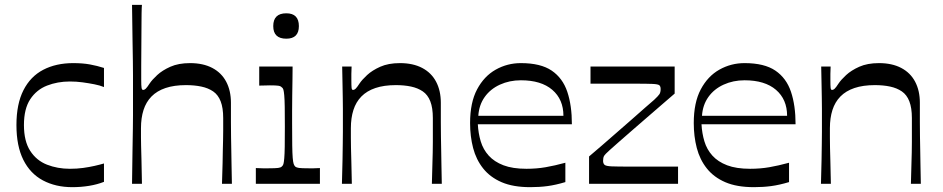

<svg xmlns="http://www.w3.org/2000/svg" viewBox="-20 -760 3899 794"><path d="M279 14Q210 14 157.5 -14Q105 -42 76.5 -99Q48 -156 48 -243Q48 -330 77 -387Q106 -444 159 -471.5Q212 -499 283 -499Q322 -499 352 -493.5Q382 -488 410 -479V-400Q393 -407 370 -411.5Q347 -416 321.5 -419.5Q296 -423 269 -423Q218 -423 174.5 -406Q131 -389 105 -349.5Q79 -310 79 -243Q79 -176 105 -136Q131 -96 174.5 -79Q218 -62 269 -62Q298 -62 323.5 -65.5Q349 -69 371 -74Q393 -79 410 -84V-8Q382 3 348.5 8.5Q315 14 279 14Z M526 0Q527 -86 528 -141Q529 -196 529.5 -229Q530 -262 530 -282.5Q530 -303 530 -319Q530 -335 530 -355Q530 -383 530 -404Q530 -425 530 -448.5Q530 -472 529.5 -507Q529 -542 528 -597.5Q527 -653 526 -740H567Q566 -732 565.5 -704.5Q565 -677 565 -640Q565 -603 564.5 -562.5Q564 -522 564 -487Q564 -452 564 -430Q564 -405 565.5 -396.5Q567 -388 572 -388Q577 -388 582.5 -393Q588 -398 599 -415Q609 -430 630 -449.5Q651 -469 684.5 -484Q718 -499 766 -499Q820 -499 858 -479Q896 -459 915.5 -422Q935 -385 935 -335Q935 -289 935 -255.5Q935 -222 935.5 -194.5Q936 -167 936.5 -139Q937 -111 937.5 -78Q938 -45 939 0H898Q900 -52 900.5 -85Q901 -118 901.5 -140.5Q902 -163 902.5 -181.5Q903 -200 903 -220.5Q903 -241 903 -272Q903 -314 892.5 -341Q882 -368 861.5 -382Q841 -396 812.5 -402Q784 -408 749 -408Q700 -408 664.5 -396Q629 -384 606.5 -361Q584 -338 573.5 -305Q563 -272 563 -230Q563 -208 563 -192.5Q563 -177 563.5 -157Q564 -137 565 -100.5Q566 -64 567 0Z M1038 0V-65Q1053 -64 1066 -64Q1079 -64 1091 -64Q1119 -64 1130 -65.5Q1141 -67 1145 -71Q1150 -75 1152 -81.5Q1154 -88 1155.5 -105Q1157 -122 1157.5 -153Q1158 -184 1158 -236Q1158 -287 1157.5 -318Q1157 -349 1155.5 -365.5Q1154 -382 1152 -389Q1150 -396 1145 -399Q1141 -404 1131 -405.5Q1121 -407 1096 -407Q1086 -407 1075.5 -406.5Q1065 -406 1052 -406V-485H1190Q1190 -463 1189.5 -431Q1189 -399 1188.5 -365Q1188 -331 1188 -301Q1188 -271 1188 -251Q1188 -193 1188.5 -159Q1189 -125 1190.5 -107Q1192 -89 1194.5 -82Q1197 -75 1201 -71Q1206 -67 1216.5 -65.5Q1227 -64 1256 -64Q1266 -64 1277.5 -64Q1289 -64 1303 -65V0ZM1164 -600Q1110 -600 1110 -652Q1110 -705 1164 -705Q1216 -705 1216 -652Q1216 -600 1164 -600Z M1394 0Q1396 -60 1396.5 -99.5Q1397 -139 1397.5 -166.5Q1398 -194 1398 -216Q1398 -238 1398 -263Q1398 -288 1398 -309.5Q1398 -331 1397.5 -355Q1397 -379 1396.5 -410.5Q1396 -442 1395 -485H1434Q1433 -469 1433 -454.5Q1433 -440 1433 -430Q1433 -405 1434 -396.5Q1435 -388 1440 -388Q1445 -388 1450.5 -393Q1456 -398 1467 -415Q1477 -430 1498 -449.5Q1519 -469 1552.5 -484Q1586 -499 1634 -499Q1688 -499 1726 -479Q1764 -459 1783.5 -422Q1803 -385 1803 -335Q1803 -289 1803 -255.5Q1803 -222 1803.5 -194.5Q1804 -167 1804.5 -139Q1805 -111 1805.5 -78Q1806 -45 1807 0H1766Q1767 -44 1768 -75Q1769 -106 1769.5 -130Q1770 -154 1770 -174.5Q1770 -195 1770 -218Q1770 -241 1770 -272Q1770 -314 1759.5 -341Q1749 -368 1728.5 -382Q1708 -396 1680 -402Q1652 -408 1617 -408Q1568 -408 1532.5 -396Q1497 -384 1474.5 -361Q1452 -338 1441.5 -305Q1431 -272 1431 -230Q1431 -208 1431 -189.5Q1431 -171 1431.5 -148Q1432 -125 1433 -90Q1434 -55 1435 0Z M2173 14Q2102 14 2054.5 -6.5Q2007 -27 1978 -63.5Q1949 -100 1936.5 -148Q1924 -196 1924 -251Q1924 -336 1953 -390.5Q1982 -445 2030 -472Q2078 -499 2134 -499Q2216 -499 2261.5 -468Q2307 -437 2326 -380.5Q2345 -324 2345 -246H1956Q1958 -209 1968 -175.5Q1978 -142 2001 -116.5Q2024 -91 2062 -76.5Q2100 -62 2157 -62Q2199 -62 2236.5 -68.5Q2274 -75 2318 -87V-7Q2278 5 2244.5 9.5Q2211 14 2173 14ZM2310 -281Q2310 -349 2264 -388.5Q2218 -428 2134 -428Q2087 -428 2047.5 -410Q2008 -392 1984.5 -359Q1961 -326 1958 -281Z M2416 0V-113Q2438 -131 2467.5 -157Q2497 -183 2529.5 -211Q2562 -239 2592.5 -266Q2623 -293 2647.5 -314.5Q2672 -336 2685 -347Q2702 -363 2707 -370.5Q2712 -378 2712 -392Q2712 -403 2706.5 -407.5Q2701 -412 2678 -413Q2655 -414 2602 -414Q2573 -414 2550.5 -414Q2528 -414 2498.5 -414Q2469 -414 2422 -414V-485H2770V-373Q2749 -355 2719 -329Q2689 -303 2656 -274.5Q2623 -246 2592 -219Q2561 -192 2536.5 -170.5Q2512 -149 2501 -139Q2482 -122 2478 -115Q2474 -108 2474 -95Q2474 -84 2480 -78.5Q2486 -73 2509.5 -72Q2533 -71 2587 -71Q2615 -71 2642 -71Q2669 -71 2703 -71Q2737 -71 2784 -71V0Z M3098 14Q3027 14 2979.5 -6.5Q2932 -27 2903 -63.5Q2874 -100 2861.5 -148Q2849 -196 2849 -251Q2849 -336 2878 -390.5Q2907 -445 2955 -472Q3003 -499 3059 -499Q3141 -499 3186.5 -468Q3232 -437 3251 -380.5Q3270 -324 3270 -246H2881Q2883 -209 2893 -175.5Q2903 -142 2926 -116.5Q2949 -91 2987 -76.5Q3025 -62 3082 -62Q3124 -62 3161.5 -68.5Q3199 -75 3243 -87V-7Q3203 5 3169.5 9.5Q3136 14 3098 14ZM3235 -281Q3235 -349 3189 -388.5Q3143 -428 3059 -428Q3012 -428 2972.5 -410Q2933 -392 2909.5 -359Q2886 -326 2883 -281Z M3375 0Q3377 -60 3377.5 -99.5Q3378 -139 3378.5 -166.5Q3379 -194 3379 -216Q3379 -238 3379 -263Q3379 -288 3379 -309.5Q3379 -331 3378.5 -355Q3378 -379 3377.5 -410.5Q3377 -442 3376 -485H3415Q3414 -469 3414 -454.5Q3414 -440 3414 -430Q3414 -405 3415 -396.5Q3416 -388 3421 -388Q3426 -388 3431.5 -393Q3437 -398 3448 -415Q3458 -430 3479 -449.5Q3500 -469 3533.5 -484Q3567 -499 3615 -499Q3669 -499 3707 -479Q3745 -459 3764.5 -422Q3784 -385 3784 -335Q3784 -289 3784 -255.5Q3784 -222 3784.5 -194.5Q3785 -167 3785.5 -139Q3786 -111 3786.5 -78Q3787 -45 3788 0H3747Q3748 -44 3749 -75Q3750 -106 3750.5 -130Q3751 -154 3751 -174.5Q3751 -195 3751 -218Q3751 -241 3751 -272Q3751 -314 3740.5 -341Q3730 -368 3709.5 -382Q3689 -396 3661 -402Q3633 -408 3598 -408Q3549 -408 3513.5 -396Q3478 -384 3455.5 -361Q3433 -338 3422.5 -305Q3412 -272 3412 -230Q3412 -208 3412 -189.5Q3412 -171 3412.5 -148Q3413 -125 3414 -90Q3415 -55 3416 0Z"/></svg>

Font: Ojuju Medium
Style: Regular
Weight: 500
Designer: Chisaokwu Joboson, Mirko Velimirovic
Foundry: Udi Foundry
Version: Version 1.000